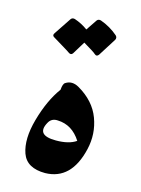

<svg xmlns="http://www.w3.org/2000/svg" viewBox="-104 -684 577 784"><g transform="rotate(15 184.5 -292.0)"><path d="M149 -337Q175 -354 206 -336Q275 -296 299 -232Q323 -168 307 -100Q275 37 165 39Q87 39 67 -17Q47 -74 71 -160Q96 -249 138 -306Q140 -332 149 -337ZM258 -122Q221 -180 160 -182Q133 -184 121 -161Q88 -101 173 -101Q228 -101 258 -122ZM207 -617Q213 -625 224 -622Q244 -615 263 -604Q282 -593 298 -579Q306 -571 301 -561L253 -485Q245 -474 235 -483Q231 -487 217.5 -495.5Q204 -504 182 -517L149 -463Q142 -453 131 -461Q126 -465 107.5 -476Q89 -487 58 -506Q47 -512 55 -523L103 -595Q109 -603 120 -600Q150 -590 176 -571Z"/></g></svg>

Font: Amiri
Style: Bold
Weight: 700
Designer: Khaled Hosny
Version: Version 0.113